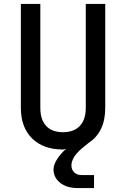

<svg xmlns="http://www.w3.org/2000/svg" viewBox="-20 -750 640 976"><path d="M375 206Q319 206 285.5 179Q252 152 252 111Q252 88 270 59.5Q288 31 318 5Q316 6 311 8Q306 10 300 10Q200 10 143 -46.5Q86 -103 86 -202V-730H185V-202Q185 -142 214.5 -110Q244 -78 300 -78Q356 -78 386 -110Q416 -142 416 -202V-730H515V-202Q515 -79 431 -24L399 2Q368 28 355.5 50Q343 72 343 91Q343 112 357 126Q371 140 396 140H458V206Z"/></svg>

Font: Pitagon Sans Mono Medium
Style: Regular
Weight: 500
Monospace: yes
Designer: Travis Tran
Foundry: Pitagon
Version: Version 1.001; ttfautohint (v1.8.4.7-5d5b);gftools[0.9.26]